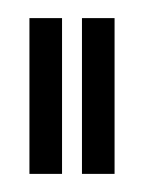

<svg xmlns="http://www.w3.org/2000/svg" viewBox="-20 -695 166 212"><path d="M70.5 -503H106.5V-675H70.5ZM12.5 -503H48.5V-675H12.5Z"/></svg>

Font: Anybody ExtraCondensed Light
Style: Regular
Weight: 300
Width: 2
Version: Version 1.113;gftools[0.9.25]